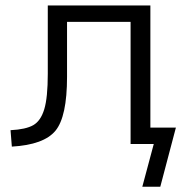

<svg xmlns="http://www.w3.org/2000/svg" viewBox="-20 -540 694 720"><path d="M159.2 -263.7V-519.5H543.9V-61.5H639.6L581.1 160.2H513.7L556.6 0H543.9H505.9H469.7V-458H231.4V-252Q231.4 -102.5 188 -49.8Q144.5 2.9 24.4 9.8L19.5 -51.8Q77.1 -54.7 105 -70.8Q132.8 -86.9 146 -130.4Q159.2 -173.8 159.2 -263.7Z"/></svg>

Font: Mgen+ 1c regular
Style: Regular
Weight: 400
Designer: [Source Han Sans]
Ryoko NISHIZUKA  (kana & ideographs); Paul D. Hunt (Latin, Greek & Cyrillic); Wenlong ZHANG  (bopomofo
Version: Version 1.059.20150602